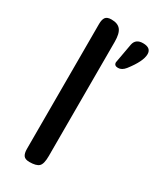

<svg xmlns="http://www.w3.org/2000/svg" viewBox="-194 -824 737 887"><g transform="rotate(30 174.5 -380.0)"><path d="M189 -68Q189 -26 175 -13Q161 0 125 0Q102 0 93.5 -11.5Q85 -23 85 -47V-713Q85 -737 93.5 -748.5Q102 -760 125 -760Q159 -760 174 -741Q189 -722 189 -678ZM299 -602Q282 -581 262 -581Q241 -581 241 -599L260 -704Q267 -738 306 -738Q349 -738 349 -704Q349 -666 299 -602Z"/></g></svg>

Font: Marmelad
Style: Regular
Weight: 400
Designer: Manvel Shmavonyan
Foundry: Cyreal
Version: Version 1.001;PS 001.001;hotconv 1.0.88;makeotf.lib2.5.64775